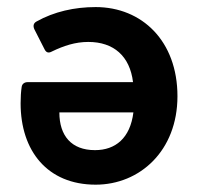

<svg xmlns="http://www.w3.org/2000/svg" viewBox="-20 -501 551 532"><path d="M37.1 -214.8C37.1 -83 111.3 10.7 245.1 10.7C367.2 10.7 471.7 -83 471.7 -234.4C471.7 -387.7 373 -481.4 245.1 -481.4C186.5 -481.4 129.9 -468.8 81.1 -441.4C72.3 -436.5 71.3 -428.7 75.2 -419.9L103.5 -364.3C108.4 -354.5 115.2 -353.5 124 -358.4C156.2 -374 188.5 -384.8 224.6 -384.8C294.9 -384.8 339.8 -345.7 348.6 -273.4H56.6C47.9 -273.4 41 -268.6 40 -259.8C38.1 -247.1 37.1 -231.4 37.1 -214.8ZM349.6 -189.5C340.8 -118.2 299.8 -85 243.2 -85C177.7 -85 144.5 -125 144.5 -189.5Z"/></svg>

Font: Ed Sans Neue SemiBold
Style: Regular
Weight: 600
Designer: Stephen Hutchings
Version: Version 1.004;PS 001.004;hotconv 1.0.88;makeotf.lib2.5.64775